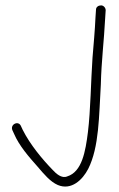

<svg xmlns="http://www.w3.org/2000/svg" viewBox="-20 -670 443 714"><path d="M26 -186 32 -173C51 -128 88 -86 120 -50C143 -23 167 6 195 18C245 39 287 -1 308 -42C349 -123 348 -239 355 -356C357 -443 367 -520 371 -601L373 -632C373 -641 365 -650 356 -650C346 -650 337 -644 337 -634L335 -604C333 -557 328 -504 324 -455C318 -368 317 -261 307 -179C298 -107 285 -31 230 -14C209 -5 188 -25 176 -38C138 -77 92 -132 64 -188L58 -201C49 -223 17 -208 26 -186Z"/></svg>

Font: Stray Cat
Style: Cn
Weight: 400
Version: Version 1.0